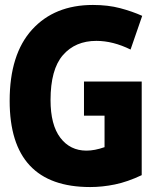

<svg xmlns="http://www.w3.org/2000/svg" viewBox="-20 -745 640 775"><path d="M552 -38V-416H319V-278H402V-151Q362 -137 329 -137Q263 -137 223.5 -189Q184 -241 184 -341Q184 -465 234 -522.5Q284 -580 369 -580Q436 -580 507 -545L554 -681Q514 -699 465 -712Q416 -725 355 -725Q200 -725 109.5 -625.5Q19 -526 19 -338Q19 10 344 10Q393 10 444 -0.5Q495 -11 552 -38Z"/></svg>

Font: Noto Sans Mono UI ExtraBold
Style: Regular
Weight: 800
Designer: Monotype Design team
Foundry: Monotype Imaging Inc.
Version: 1.000